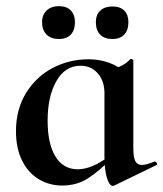

<svg xmlns="http://www.w3.org/2000/svg" viewBox="-20 -591 532 625"><path d="M32 -164Q32 -235 65 -288.5Q98 -342 152 -370Q206 -398 268 -398Q341 -398 393 -352L320 -288Q320 -327 298.5 -352Q277 -377 242 -377Q192 -377 163.5 -327Q135 -277 135 -198Q135 -123 160.5 -81.5Q186 -40 233 -40Q280 -40 337 -84L345 -77Q303 -34 266.5 -10.5Q230 13 182 13Q141 13 106.5 -7.5Q72 -28 52 -68Q32 -108 32 -164ZM320 -82V-359Q353 -367 370.5 -374.5Q388 -382 404 -398Q405 -399 407 -399Q409 -399 411.5 -397.5Q414 -396 414 -394V-109Q414 -79 420.5 -66.5Q427 -54 442 -54Q455 -54 483 -65H485Q488 -65 490.5 -60Q493 -55 490 -54L352 13Q350 14 347 14Q336 14 328 -12Q320 -38 320 -82ZM117 -519Q117 -543 132 -557Q147 -571 172 -571Q197 -571 210.5 -557Q224 -543 224 -519Q224 -493 210.5 -478.5Q197 -464 172 -464Q146 -464 131.5 -478.5Q117 -493 117 -519ZM292 -519Q292 -543 306.5 -556.5Q321 -570 346 -570Q371 -570 384.5 -556.5Q398 -543 398 -519Q398 -493 384.5 -478.5Q371 -464 346 -464Q320 -464 306 -478.5Q292 -493 292 -519Z"/></svg>

Font: Cormorant Infant
Style: Bold
Weight: 700
Designer: Christian Thalmann (Catharsis Fonts)
Foundry: Catharsis Fonts
Version: Version 4.000